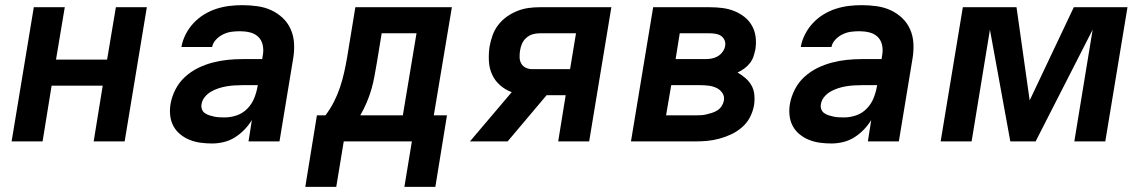

<svg xmlns="http://www.w3.org/2000/svg" viewBox="-20 -548 4440 744"><path d="M25 0 111 -520H231L197 -317H395L429 -520H549L463 0H343L378 -216H180L145 0Z M802 8Q779 8 757 5Q735 2 715 -6Q695 -14 678.5 -27.5Q662 -41 652 -59.5Q642 -78 639.5 -100.5Q637 -123 641 -146Q646 -174 660 -201.5Q674 -229 697 -250Q720 -271 747.5 -284.5Q775 -298 804 -305.5Q833 -313 861.5 -316Q890 -319 919 -319H996L999 -338Q1002 -357 997.5 -375.5Q993 -394 980 -406Q967 -418 948.5 -422.5Q930 -427 910 -427Q894 -427 878 -425Q862 -423 846 -415.5Q830 -408 817.5 -395Q805 -382 802 -366H683Q687 -390 699 -414Q711 -438 729.5 -458Q748 -478 771 -492Q794 -506 819 -514Q844 -522 869 -525Q894 -528 919 -528Q948 -528 977 -524Q1006 -520 1031 -508.5Q1056 -497 1076 -478Q1096 -459 1107 -433.5Q1118 -408 1119.5 -379Q1121 -350 1116 -321L1063 0H943L956 -83Q944 -63 927 -45.5Q910 -28 890 -15.5Q870 -3 847 2.5Q824 8 802 8ZM851 -93Q874 -93 897.5 -101Q921 -109 938.5 -127Q956 -145 965 -167.5Q974 -190 978 -213L979 -218H919Q904 -218 888.5 -217Q873 -216 858 -213.5Q843 -211 827.5 -206Q812 -201 798 -193Q784 -185 773.5 -172Q763 -159 761 -144Q759 -134 762.5 -124.5Q766 -115 774 -109.5Q782 -104 791.5 -101Q801 -98 810.5 -96Q820 -94 830.5 -93.5Q841 -93 851 -93Z M1283 176H1163L1208 -101H1241Q1260 -126 1274 -153.5Q1288 -181 1297.5 -209.5Q1307 -238 1313.5 -267Q1320 -296 1325 -325L1357 -520H1731L1661 -101H1712L1667 176H1547L1576 0H1312ZM1376 -101H1541L1594 -419H1459L1441 -309Q1436 -282 1431.5 -255.5Q1427 -229 1419.5 -203Q1412 -177 1401 -151Q1390 -125 1376 -101Z M1947 0H1801L1963 -191Q1938 -200 1918 -217.5Q1898 -235 1887 -259Q1876 -283 1874.5 -311Q1873 -339 1877 -367Q1881 -389 1888.5 -410.5Q1896 -432 1910 -450.5Q1924 -469 1943.5 -483Q1963 -497 1984.5 -505.5Q2006 -514 2027.5 -517Q2049 -520 2071 -520H2349L2263 0H2143L2172 -179H2098ZM2042 -280H2189L2212 -419H2071Q2057 -419 2043.5 -415Q2030 -411 2019 -401Q2008 -391 2002.5 -378Q1997 -365 1995 -351Q1993 -338 1993.5 -325Q1994 -312 2000 -301.5Q2006 -291 2017.5 -285.5Q2029 -280 2042 -280Z M2425 0 2511 -520H2731Q2755 -520 2779 -517Q2803 -514 2824.5 -505.5Q2846 -497 2864 -483Q2882 -469 2893.5 -449Q2905 -429 2908 -405Q2911 -381 2907 -356Q2904 -342 2899.5 -328.5Q2895 -315 2885.5 -303Q2876 -291 2863.5 -282Q2851 -273 2838 -267Q2854 -258 2868.5 -245.5Q2883 -233 2892 -217Q2901 -201 2903 -181Q2905 -161 2902 -141Q2898 -117 2886.5 -94.5Q2875 -72 2855.5 -55Q2836 -38 2813.5 -27.5Q2791 -17 2767 -10.5Q2743 -4 2719.5 -2Q2696 0 2673 0ZM2598 -319H2713Q2725 -319 2737 -321Q2749 -323 2760.5 -329.5Q2772 -336 2780 -347Q2788 -358 2790 -370Q2792 -382 2787.5 -392.5Q2783 -403 2774 -409Q2765 -415 2753.5 -417Q2742 -419 2730 -419H2614ZM2561 -101H2672Q2683 -101 2694.5 -101.5Q2706 -102 2716.5 -104.5Q2727 -107 2738.5 -110.5Q2750 -114 2760 -120.5Q2770 -127 2776.5 -137Q2783 -147 2785 -158Q2788 -175 2779 -188Q2770 -201 2756 -207.5Q2742 -214 2726 -216Q2710 -218 2693 -218H2581Z M3202 8Q3179 8 3157 5Q3135 2 3115 -6Q3095 -14 3078.5 -27.5Q3062 -41 3052 -59.5Q3042 -78 3039.5 -100.5Q3037 -123 3041 -146Q3046 -174 3060 -201.5Q3074 -229 3097 -250Q3120 -271 3147.5 -284.5Q3175 -298 3204 -305.5Q3233 -313 3261.5 -316Q3290 -319 3319 -319H3396L3399 -338Q3402 -357 3397.5 -375.5Q3393 -394 3380 -406Q3367 -418 3348.5 -422.5Q3330 -427 3310 -427Q3294 -427 3278 -425Q3262 -423 3246 -415.5Q3230 -408 3217.5 -395Q3205 -382 3202 -366H3083Q3087 -390 3099 -414Q3111 -438 3129.5 -458Q3148 -478 3171 -492Q3194 -506 3219 -514Q3244 -522 3269 -525Q3294 -528 3319 -528Q3348 -528 3377 -524Q3406 -520 3431 -508.5Q3456 -497 3476 -478Q3496 -459 3507 -433.5Q3518 -408 3519.5 -379Q3521 -350 3516 -321L3463 0H3343L3356 -83Q3344 -63 3327 -45.5Q3310 -28 3290 -15.5Q3270 -3 3247 2.5Q3224 8 3202 8ZM3251 -93Q3274 -93 3297.5 -101Q3321 -109 3338.5 -127Q3356 -145 3365 -167.5Q3374 -190 3378 -213L3379 -218H3319Q3304 -218 3288.5 -217Q3273 -216 3258 -213.5Q3243 -211 3227.5 -206Q3212 -201 3198 -193Q3184 -185 3173.5 -172Q3163 -159 3161 -144Q3159 -134 3162.5 -124.5Q3166 -115 3174 -109.5Q3182 -104 3191.5 -101Q3201 -98 3210.5 -96Q3220 -94 3230.5 -93.5Q3241 -93 3251 -93Z M3625 0 3711 -520H3919L3970 -159L4141 -520H4349L4263 0H4143L4214 -433L3993 0H3895L3816 -433L3745 0Z"/></svg>

Font: Iosevka Aile Oblique
Style: Bold
Weight: 700
Italic angle: -9°
Designer: Belleve Invis
Foundry: Belleve Invis
Version: Version 31.1.0; ttfautohint (v1.8.4)